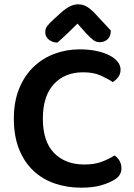

<svg xmlns="http://www.w3.org/2000/svg" viewBox="-20 -851 619 887"><path d="M537 -529Q537 -509 526 -494.5Q515 -480 501 -472Q475 -489 443 -503Q411 -517 364 -517Q279 -517 228.5 -462Q178 -407 178 -303Q178 -197 230 -144Q282 -91 370 -91Q416 -91 449.5 -103.5Q483 -116 509 -133Q523 -124 532 -108.5Q541 -93 541 -73Q541 -56 532 -42Q523 -28 502 -17Q482 -5 445.5 5.5Q409 16 355 16Q289 16 232.5 -3.5Q176 -23 134 -62.5Q92 -102 68 -162Q44 -222 44 -303Q44 -381 68 -440.5Q92 -500 133.5 -540.5Q175 -581 230.5 -602Q286 -623 348 -623Q391 -623 426 -615.5Q461 -608 486 -595Q511 -582 524 -565Q537 -548 537 -529ZM338 -742Q318 -722 294 -699Q270 -676 245 -654Q221 -655 205 -668.5Q189 -682 189 -702Q189 -719 198 -730.5Q207 -742 225 -759L269 -799Q308 -831 340 -831Q361 -831 377 -822.5Q393 -814 411 -797L492 -710Q492 -684 477.5 -670Q463 -656 440 -656Q424 -656 411 -666Q398 -676 378 -697Z"/></svg>

Font: Baloo Bhaina 2 SemiBold
Style: Regular
Weight: 600
Designer: Yesha Goshar, Manish Minz, Shuchita Grover and Ek Type
Foundry: Ek Type
Version: Version 1.640;hotconv 1.0.111;makeotfexe 2.5.65597; ttfautoh